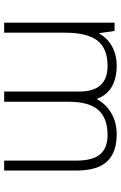

<svg xmlns="http://www.w3.org/2000/svg" viewBox="151 -732 581 923"><g transform="rotate(90 441.5 -270.5)"><path d="M752 0V-348.1Q752 -425.8 721.7 -461.4Q691.4 -497.1 628.9 -497.1Q547.4 -497.1 508.3 -452.1Q469.2 -407.2 469.2 -311V0H419.9V-362.8Q419.9 -497.1 296.9 -497.1Q213.4 -497.1 175.3 -448.5Q137.2 -399.9 137.2 -293V0H88.9V-530.8H128.9L139.2 -458H142.1Q164.1 -497.6 204.6 -519.3Q245.1 -541 293.9 -541Q419.4 -541 455.1 -446.8H457Q482.9 -492.2 526.6 -516.6Q570.3 -541 626 -541Q712.9 -541 756.3 -494.6Q799.8 -448.2 799.8 -347.2V0Z"/></g></svg>

Font: Zoram GWeb Light
Style: Regular
Weight: 300
Foundry: Ascender Corporation
Version: Version 1.000